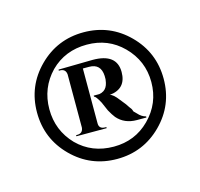

<svg xmlns="http://www.w3.org/2000/svg" viewBox="-50 -753 344 331"><g transform="rotate(-15 122.5 -588.0)"><path d="M203 -668Q236 -635 236 -588Q236 -541 203 -508Q170 -475 123 -475Q76 -475 43 -508Q10 -541 10 -588Q10 -635 43 -668Q76 -701 123 -701Q170 -701 203 -668ZM187 -523Q214 -550 214 -588Q214 -626 187 -653Q161 -679 123 -679Q84 -679 58 -653Q32 -626 32 -588Q32 -550 58 -523Q84 -497 123 -497Q161 -497 187 -523ZM126 -651Q169 -651 169 -618Q169 -588 139 -585Q145 -584 154 -572L162 -562L166 -556L169 -552L170 -550L171 -547L176 -542Q182 -535 190 -533V-531H173Q151 -531 138 -546Q134 -551 129 -560L122 -576Q115 -589 112 -589V-591H122L126 -592L130 -594Q136 -598 138 -607L139 -613V-619Q138 -641 117 -641H106V-543Q106 -533 117 -533H119V-531H65V-533H67Q77 -533 78 -543V-638Q77 -648 67 -648H65V-650Z"/></g></svg>

Font: Cinzel Bold(RUS BY LYAJKA)
Style: Regular
Weight: 700
Designer: Natanael Gama
Version: Version 1.001;PS 001.001;hotconv 1.0.56;makeotf.lib2.0.21325